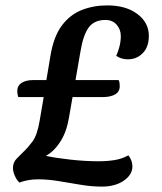

<svg xmlns="http://www.w3.org/2000/svg" viewBox="-20 -680 600 712"><path d="M48 -320Q46 -325 45 -331.5Q44 -338 44 -342Q44 -362 60 -372.5Q76 -383 102 -383H152L167 -473Q179 -545 209.5 -585.5Q240 -626 283.5 -643Q327 -660 378 -660Q447 -660 489.5 -628Q532 -596 532 -547Q532 -506 509.5 -483Q487 -460 454 -460Q430 -460 411 -473Q418 -488 423 -507.5Q428 -527 428 -546Q428 -571 412.5 -588.5Q397 -606 371 -606Q329 -606 308.5 -577.5Q288 -549 278 -487L260 -383H420Q423 -377 423.5 -370.5Q424 -364 424 -360Q424 -340 407 -330Q390 -320 360 -320H249L236 -245Q227 -191 204 -155Q181 -119 150 -102Q187 -94 241.5 -88Q296 -82 346 -82Q378 -82 405.5 -86.5Q433 -91 456 -104Q471 -85 471 -63Q471 -32 439 -10Q407 12 358 12Q319 12 278 5Q237 -2 197 -8.5Q157 -15 122 -15Q100 -15 82.5 -11.5Q65 -8 52 -3Q42 -12 35 -28Q28 -44 28 -57Q28 -78 42.5 -92.5Q57 -107 68 -118Q84 -133 101 -156Q118 -179 127 -232L142 -320Z"/></svg>

Font: Sansita Swashed
Style: Regular
Weight: 400
Designer: Pablo Cosgaya
Foundry: Omnibus-Type
Version: Version 1.003; ttfautohint (v1.8.3)